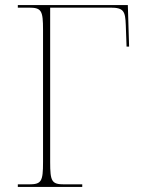

<svg xmlns="http://www.w3.org/2000/svg" viewBox="-20 -734 590 754"><path d="M50 0H303V-10H233C183 -10 177 -21 177 -98V-704H414C466 -704 472 -690 474 -635L477 -551H487L482 -714H50V-704H93C143 -704 149 -693 149 -616V-98C149 -21 143 -10 93 -10H50Z"/></svg>

Font: Noto Serif Display Thin
Style: Regular
Weight: 100
Designer: Monotype Design Team
Foundry: Monotype Imaging Inc.
Version: Version 2.009